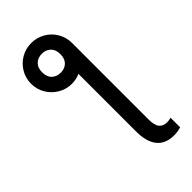

<svg xmlns="http://www.w3.org/2000/svg" viewBox="-285 -811 1083 1083"><g transform="rotate(-45 256.5 -270.0)"><path d="M209 -739.3Q253.4 -739.3 290.8 -717.8Q328.1 -696.3 350.1 -658.9Q372.1 -621.6 372.1 -577.1V32.2Q372.1 79.1 387.9 99.1Q403.8 119.1 435.5 119.1Q450.7 119.1 466.8 114.3V190.4Q457 194.3 440.9 196.8Q424.8 199.2 411.1 199.2Q343.3 199.2 308.8 156.5Q274.4 113.8 274.4 32.2V-427.7Q243.2 -414.1 209 -414.1Q165 -414.1 127.4 -436.3Q89.8 -458.5 67.9 -495.8Q45.9 -533.2 45.9 -577.1Q45.9 -621.6 67.9 -658.9Q89.8 -696.3 127.2 -717.8Q164.6 -739.3 209 -739.3ZM281.2 -579.1Q281.2 -615.2 260.7 -634.8Q240.2 -654.3 209 -654.3Q176.8 -654.3 156.2 -634.8Q135.7 -615.2 135.7 -579.1Q135.7 -542 156.2 -522.5Q176.8 -502.9 209 -502.9Q240.7 -502.9 261 -522.5Q281.2 -542 281.2 -579.1Z"/></g></svg>

Font: Pretendard Std
Style: Regular
Weight: 400
Designer: Base glyphs from Inter by Rasmus Andersson; Hangeul glyphs from Noto Sans CJK(Source Han Sans) by Jang Soo-young and Kan
Foundry: Kil Hyung-jin
Version: Version 1.309